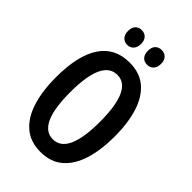

<svg xmlns="http://www.w3.org/2000/svg" viewBox="-268 -1006 1115 1115"><g transform="rotate(45 290.0 -448.5)"><path d="M533 -358Q533 -249 507.5 -166Q482 -83 428.5 -36.5Q375 10 291 10Q207 10 153 -37Q99 -84 73.5 -167.5Q48 -251 48 -359Q48 -540 109.5 -632Q171 -724 291 -724Q375 -724 428.5 -678Q482 -632 507.5 -549.5Q533 -467 533 -358ZM168 -358Q168 -93 290 -93Q412 -93 412 -358Q412 -623 291 -623Q168 -623 168 -358ZM154 -847Q154 -877 169 -892Q184 -907 207 -907Q231 -907 246 -891.5Q261 -876 261 -847Q261 -818 246 -802Q231 -786 207 -786Q184 -786 169 -802Q154 -818 154 -847ZM317 -847Q317 -877 332 -892Q347 -907 371 -907Q395 -907 410 -891.5Q425 -876 425 -847Q425 -818 410 -802Q395 -786 371 -786Q346 -786 331.5 -802Q317 -818 317 -847Z"/></g></svg>

Font: Noto Sans Malayalam ExtraCondensed SemiBold
Style: Regular
Weight: 600
Width: 2
Designer: Jelle Bosma - Monotype Design Team
Foundry: Monotype Imaging Inc.
Version: Version 2.104; ttfautohint (v1.8.4.7-5d5b)